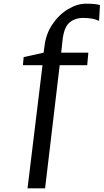

<svg xmlns="http://www.w3.org/2000/svg" viewBox="-20 -845 561 1039"><path d="M444 -825Q502 -825 521 -817L516 -732Q484 -748 431 -748Q384 -748 354.5 -721.5Q325 -695 318 -623L311 -560H458L452 -492H303L224 174H129L210 -492H104L108 -536L216 -560L220 -589Q227 -659 263 -712.5Q299 -766 348.5 -795.5Q398 -825 444 -825Z"/></svg>

Font: Koeln Type Serif
Style: Italic
Weight: 400
Italic angle: -8°
Designer: Eben Sorkin
Foundry: Eben Sorkin
Version: Version 2.002